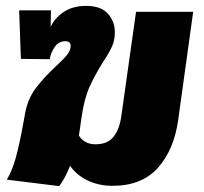

<svg xmlns="http://www.w3.org/2000/svg" viewBox="-20 -611 694 652"><path d="M636 -571 585 -203Q571 -103 516.5 -41.5Q462 20 362 20Q317 20 279 2.5Q241 -15 218 -48Q200 -3 181 21L3 -1Q21 -30 33.5 -75Q46 -120 60 -197L65 -225Q74 -275 101 -311Q128 -347 170 -386Q196 -410 208 -425Q220 -440 220 -455Q220 -471 202 -471Q179 -471 165.5 -451Q152 -431 149 -410L51 -411L45 -576H153L152 -519Q164 -548 195 -569.5Q226 -591 273 -591Q322 -591 346 -565Q370 -539 370 -501Q370 -475 360.5 -453.5Q351 -432 331 -402Q303 -358 284.5 -317Q266 -276 257 -213L251 -171L248 -151Q255 -138 269.5 -129.5Q284 -121 304 -121Q346 -121 366 -147Q386 -173 392 -217L442 -571Z"/></svg>

Font: FiraGO Heavy
Style: Italic
Weight: 900
Italic angle: -8°
Designer: bBox Type GmbH
Foundry: bBox Type GmbH
Version: Version 1.001